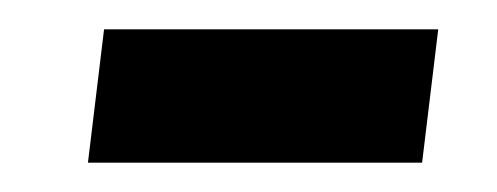

<svg xmlns="http://www.w3.org/2000/svg" viewBox="-20 -111 339 131"><path d="M40 0H268L279 -91H51Z"/></svg>

Font: Noto Sans Arabic UI Cn Bk
Style: Regular
Weight: 900
Width: 3
Designer: Monotype Design Team, Nadine Chahine and Nizar Qandah
Foundry: Monotype Imaging Inc.
Version: Version 2.010